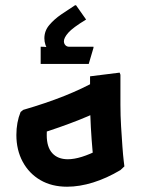

<svg xmlns="http://www.w3.org/2000/svg" viewBox="-20 -707 543 727"><path d="M234 0Q176 0 133 -25Q90 -50 66 -94.5Q42 -139 42 -196Q42 -244 58 -283L68 -291Q154 -316 223 -343.5Q292 -371 347 -402L404 -311Q350 -281 279.5 -253Q209 -225 123 -198L157 -228Q159 -230 158 -220Q157 -210 157 -195Q157 -150 178 -127Q199 -104 237 -104Q284 -104 356 -141L436 -63Q384 -32 332.5 -16Q281 0 234 0ZM330 -63 333 -109Q333 -109 330 -141.5Q327 -174 324 -225Q321 -276 321 -332V-418L433 -432L436 -424V-310Q436 -269 438.5 -228Q441 -187 443.5 -152.5Q446 -118 448.5 -97.5Q451 -77 451 -77L436 -63ZM165 -511Q148 -537 148 -562Q148 -590 166.5 -612Q185 -634 212 -652.5Q239 -671 264 -687H268L306 -633Q255 -602 238.5 -583Q222 -564 222 -551Q222 -542 227.5 -536Q233 -530 242 -530ZM134 -465V-530H138Q151 -530 162.5 -528Q174 -526 174 -526L192 -530H334V-526L316 -465Z"/></svg>

Font: Fustat
Style: Bold
Weight: 700
Designer: Mohamed Gaber, Khaled Hosny, Laura Garcia Mut
Foundry: Kief Type Foundry, Alif Type Foundry, Hard Type Foundry
Version: Version 1.007